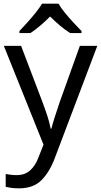

<svg xmlns="http://www.w3.org/2000/svg" viewBox="-20 -786 550 1046"><path d="M1 -536H95L211 -231Q226 -191 238 -154.5Q250 -118 256 -85H260Q266 -110 279 -150.5Q292 -191 306 -232L415 -536H510L279 74Q251 150 206.5 195Q162 240 84 240Q60 240 42 237.5Q24 235 11 232V162Q22 164 37.5 166Q53 168 70 168Q116 168 144.5 142Q173 116 189 73L217 2ZM299 -766Q311 -744 333.5 -716.5Q356 -689 380.5 -662.5Q405 -636 424 -617V-606H362Q336 -622 308 -645.5Q280 -669 253 -696Q226 -669 199 -646Q172 -623 146 -606H86V-617Q105 -637 128.5 -663Q152 -689 174 -716.5Q196 -744 209 -766Z"/></svg>

Font: Noto Sans Masaram Gondi
Style: Regular
Weight: 400
Designer: Ek Type & Mukund Gokhale
Foundry: Ek Type
Version: Version 1.004; ttfautohint (v1.8.4.7-5d5b)